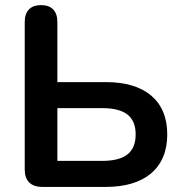

<svg xmlns="http://www.w3.org/2000/svg" viewBox="-20 -733 713 753"><path d="M396 0C546 0 636 -72 636 -206C636 -340 546 -411 396 -411H205V-647C205 -690 182 -713 141 -713C100 -713 77 -690 77 -647V-68C77 -24 101 0 145 0ZM205 -309H380C470 -309 512 -276 512 -206C512 -135 470 -102 380 -102H205Z"/></svg>

Font: Nunito
Style: Bold
Weight: 700
Designer: Vernon Adams
Foundry: Vernon Adams
Version: Version 3.602